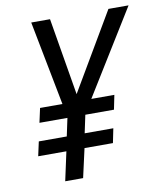

<svg xmlns="http://www.w3.org/2000/svg" viewBox="-81 -780 713 845"><g transform="rotate(-10 275.5 -357.0)"><path d="M142 0H222L251 -129H378L391 -193H263L280 -273H408L421 -337H318L551 -714H461L258 -369L200 -714H116L189 -337H89L75 -273H200L183 -193H58L44 -129H170Z"/></g></svg>

Font: Noto Sans SemiCondensed
Style: Italic
Weight: 400
Width: 4
Italic angle: -12°
Designer: Monotype Design Team
Foundry: Monotype Imaging Inc.
Version: Version 2.013